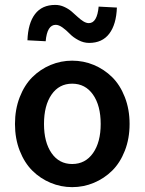

<svg xmlns="http://www.w3.org/2000/svg" viewBox="-20 -750 589 782"><path d="M273.9 -502.9Q320.3 -502.9 362.3 -485.4Q404.3 -467.8 436.8 -435.8Q469.2 -403.8 488.5 -354.2Q507.8 -304.7 507.8 -245.1Q507.8 -185.5 488.5 -136.2Q469.2 -86.9 436.8 -54.9Q404.3 -22.9 362.3 -5.4Q320.3 12.2 273.9 12.2Q228 12.2 186 -5.4Q144 -22.9 111.8 -54.9Q79.6 -86.9 60.3 -136.2Q41 -185.5 41 -245.1Q41 -304.7 60.3 -354.2Q79.6 -403.8 111.8 -435.8Q144 -467.8 186 -485.4Q228 -502.9 273.9 -502.9ZM91.8 -585.9Q94.2 -655.3 122.6 -692.6Q150.9 -730 205.1 -730Q223.6 -730 240.7 -722.4Q257.8 -714.8 270.8 -703.9Q283.7 -692.9 295.4 -681.9Q307.1 -670.9 319.1 -663.3Q331.1 -655.8 341.8 -655.8Q375.5 -655.8 381.8 -723.1L456.1 -719.2Q453.6 -650.4 425 -612.8Q396.5 -575.2 342.8 -575.2Q320.3 -575.2 299.1 -586.7Q277.8 -598.1 264.4 -612.1Q251 -626 235.4 -637.5Q219.7 -648.9 207 -648.9Q171.9 -648.9 166 -582ZM159.2 -245.1Q159.2 -170.9 189.9 -126.5Q220.7 -82 273.9 -82Q327.6 -82 358.9 -126.5Q390.1 -170.9 390.1 -245.1Q390.1 -319.8 358.9 -364.5Q327.6 -409.2 273.9 -409.2Q220.7 -409.2 189.9 -364.7Q159.2 -320.3 159.2 -245.1Z"/></svg>

Font: Source Sans Pro Semibold
Style: Regular
Weight: 600
Designer: Paul D. Hunt
Foundry: Adobe Systems Incorporated
Version: Version 2.020;PS 2.0;hotconv 1.0.86;makeotf.lib2.5.63406